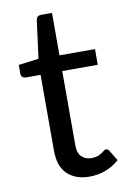

<svg xmlns="http://www.w3.org/2000/svg" viewBox="-79 -720 517 777"><g transform="rotate(-10 179.0 -331.5)"><path d="M225.5 8Q169 8 135.2 -23.8Q101.5 -55.5 101.5 -121.5V-432H40.5Q33 -432 27.2 -437Q21.5 -442 21.5 -451.5V-487L104.5 -497.5L125 -654Q128.5 -671 145.5 -671H190.5V-496.5H336.5V-432H190.5V-127.5Q190.5 -94 206.5 -79.2Q222.5 -64.5 245.5 -64.5Q264.5 -64.5 276.8 -70.2Q289 -76 296.5 -82.5Q304 -89 309.5 -89Q318.5 -89 322.5 -80.5L348.5 -38Q295.5 8 225.5 8Z"/></g></svg>

Font: Verano Sans
Style: Regular
Weight: 400
Designer: Lukasz Dziedzic with Adam Twardoch and Botio Nikoltchev
Foundry: tyPoland Lukasz Dziedzic
Version: Version 3.001;December 28, 2019;FontCreator 12.0.0.2547 64-b